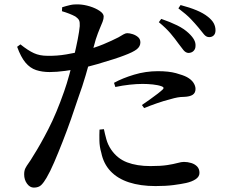

<svg xmlns="http://www.w3.org/2000/svg" viewBox="-20 -808 1040 874"><path d="M837 -567Q825 -568 815 -580Q805 -592 792 -610Q778 -630 757 -655Q736 -680 703 -707L714 -722Q755 -708 786.5 -692.5Q818 -677 839 -657Q856 -641 863.5 -627Q871 -613 870 -599Q870 -585 861 -576Q852 -567 837 -567ZM134 46Q116 46 103 28Q90 10 90 -14Q90 -31 95.5 -42Q101 -53 110.5 -66Q120 -79 131 -98Q163 -148 200 -220Q237 -292 272 -392Q284 -426 295.5 -468Q307 -510 317 -552Q327 -594 334 -630Q341 -666 343 -689Q344 -707 340 -715.5Q336 -724 323 -733Q310 -740 294.5 -746Q279 -752 262 -757L263 -775Q282 -781 299.5 -785Q317 -789 338 -788Q363 -787 389 -779Q415 -771 433.5 -758.5Q452 -746 452 -733Q452 -722 447 -709Q442 -696 434 -677.5Q426 -659 416 -629Q409 -604 397 -560.5Q385 -517 370 -465.5Q355 -414 337 -365Q322 -319 303.5 -266.5Q285 -214 265 -163Q245 -112 226.5 -69Q208 -26 192 1Q180 22 168 34Q156 46 134 46ZM688 39Q619 39 567 22Q515 5 483 -29Q451 -63 441 -113Q433 -140 432.5 -167.5Q432 -195 433 -218L453 -220Q457 -200 464 -174.5Q471 -149 486 -127Q514 -86 558.5 -69Q603 -52 665 -52Q712 -52 741 -56.5Q770 -61 788 -66Q806 -71 817 -71Q834 -71 850.5 -66Q867 -61 877.5 -50Q888 -39 888 -21Q888 -4 871 7.5Q854 19 827 25Q804 30 769.5 34.5Q735 39 688 39ZM206 -480Q172 -480 144.5 -489Q117 -498 96 -523Q75 -548 58 -595L73 -606Q108 -578 134.5 -566Q161 -554 195 -554Q239 -553 282.5 -560.5Q326 -568 357 -576Q411 -590 450.5 -606.5Q490 -623 519 -638Q532 -646 542 -651.5Q552 -657 559 -657Q570 -657 584 -652.5Q598 -648 608.5 -639Q619 -630 619 -615Q619 -597 603 -584Q587 -571 544 -555Q529 -549 496.5 -538.5Q464 -528 424.5 -516.5Q385 -505 347 -497Q318 -491 278 -485.5Q238 -480 206 -480ZM626 -330Q642 -341 662 -355Q682 -369 698.5 -382Q715 -395 721 -401Q730 -410 716 -415Q700 -421 676 -423.5Q652 -426 629 -426Q602 -426 570 -422.5Q538 -419 505 -412L499 -431Q537 -452 590 -468Q643 -484 699 -484Q748 -484 781 -475Q814 -466 831 -457Q851 -446 860.5 -431.5Q870 -417 870 -403Q870 -385 857 -376.5Q844 -368 817 -367Q803 -367 788.5 -364.5Q774 -362 754 -356Q726 -349 694.5 -338Q663 -327 636 -316ZM932 -639Q919 -639 908.5 -651.5Q898 -664 883 -683Q868 -701 848.5 -721.5Q829 -742 792 -770L802 -785Q844 -774 875 -761Q906 -748 926 -732Q945 -717 953 -702Q961 -687 961 -670Q961 -655 953 -647Q945 -639 932 -639Z"/></svg>

Font: Noto Serif SC ExtraLight SemiBold
Style: Regular
Weight: 600
Version: Version 2.002-H1;hotconv 1.1.0;makeotfexe 2.6.0